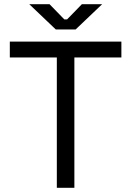

<svg xmlns="http://www.w3.org/2000/svg" viewBox="-20 -899 628 919"><path d="M252 0H336V-624H561V-700H27V-624H252ZM120 -879 247 -758H342L469 -879H372L301 -806H288L217 -879Z"/></svg>

Font: Meta Space
Style: Regular
Weight: 400
Designer: Meta Pool / Florian Karsten
Foundry: Meta Pool / Florian Karsten
Version: Version 2.000;Glyphs 3.1.1 (3137)